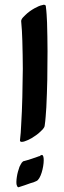

<svg xmlns="http://www.w3.org/2000/svg" viewBox="-20 -781 270 808"><path d="M179 -446C179 -486 180 -526 180 -566C180 -606 179 -646 178 -686C177 -708 176 -731 173 -753C173 -754 173 -756 172 -758C170 -760 168 -761 165 -761C163 -761 162 -761 160 -760C148 -758 136 -752 125 -746C111 -738 98 -729 87 -718L78 -709C73 -704 70 -699 69 -693C72 -665 73 -637 74 -609C75 -569 76 -530 76 -491C75 -412 74 -332 69 -254C68 -233 67 -213 64 -190C64 -185 68 -184 72 -184C85 -184 108 -197 112 -199C125 -207 139 -216 150 -227C156 -233 167 -242 168 -252C172 -278 173 -304 175 -330C177 -369 178 -407 179 -446ZM156 -129C152 -128 150 -127 147 -124C145 -124 142 -123 140 -122L114 -113C102 -109 89 -105 77 -102C75 -100 74 -98 72 -97C68 -91 65 -85 62 -79C57 -65 53 -51 51 -37C50 -30 49 -23 49 -16C49 -12 49 -7 50 -3L53 4C54 6 56 7 58 7C59 7 60 7 61 6C77 1 92 -4 108 -10C117 -12 125 -15 133 -19C151 -26 164 -77 164 -107C164 -119 162 -129 156 -129Z"/></svg>

Font: Petaluma Script
Style: Regular
Weight: 400
Designer: Daniel Spreadbury
Foundry: Steinberg Media Technologies GmbH
Version: Version 1.10